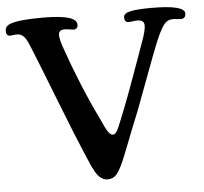

<svg xmlns="http://www.w3.org/2000/svg" viewBox="-59 -764 896 843"><g transform="rotate(-5 389.0 -342.5)"><path d="M585.9 -567.4Q602.5 -612.3 602.5 -634.8Q602.5 -658.2 574.7 -659.2Q568.4 -659.7 551.8 -657.5Q535.2 -655.3 530.8 -655.8Q515.6 -657.2 515.6 -678.2Q515.6 -696.3 546.9 -702.6Q578.1 -709 637.7 -709Q784.7 -709 784.7 -671.9Q784.7 -650.4 765.6 -648.9Q759.8 -648.4 746.3 -650.4Q732.9 -652.3 724.1 -651.4Q707.5 -650.4 695.8 -639.9Q684.1 -629.4 667.7 -596.7Q651.4 -564 627 -499L536.1 -256.8Q517.1 -211.4 487.3 -134.5Q457.5 -57.6 450.2 -42.5Q433.6 -6.3 419.4 9Q405.3 24.4 381.3 24.4Q370.1 24.4 360.4 19Q350.6 13.7 343.5 6.6Q336.4 -0.5 327.6 -16.4Q318.8 -32.2 313.2 -44.7Q307.6 -57.1 296.9 -82Q256.8 -175.3 192.4 -340.6Q127.9 -505.9 105 -562Q103 -566.9 98.9 -576.9Q94.7 -586.9 93 -591.3Q91.3 -595.7 87.6 -603.5Q84 -611.3 81.8 -615.2Q79.6 -619.1 75.9 -624.5Q72.3 -629.9 69.1 -632.6Q65.9 -635.3 61.8 -638.2Q57.6 -641.1 53 -642.6Q48.3 -644 43 -644Q36.1 -645 24.2 -643.1Q12.2 -641.1 7.8 -641.6Q-7.3 -643.1 -7.3 -663.1Q-7.3 -685.1 15.6 -693.4Q52.7 -708 155.8 -708Q261.2 -708 293 -688.5Q309.1 -678.7 309.1 -663.1Q309.1 -654.8 304.7 -649.7Q300.3 -644.5 293 -643.6Q287.6 -643.6 271.7 -646.2Q255.9 -648.9 249 -648.4Q224.1 -647.5 224.1 -625.5Q224.1 -608.4 235.8 -573.2Q297.4 -395.5 371.1 -244.1Q373.5 -239.7 378.4 -228.3Q383.3 -216.8 387.7 -208Q392.1 -199.2 397.7 -189.7Q403.3 -180.2 409.4 -174.8Q415.5 -169.4 421.4 -169.4Q426.8 -169.4 431.4 -172.9Q436 -176.3 440.2 -183.6Q444.3 -190.9 447 -196.8Q449.7 -202.6 454.3 -213.9Q459 -225.1 460.9 -230Q488.3 -297.4 512.7 -363.8Q537.1 -430.2 557.9 -488.8Q578.6 -547.4 585.9 -567.4Z"/></g></svg>

Font: Cooper* Medium
Style: Regular
Weight: 500
Designer: Owen Earl
Foundry: indestructible type*
Version: Version 0.001